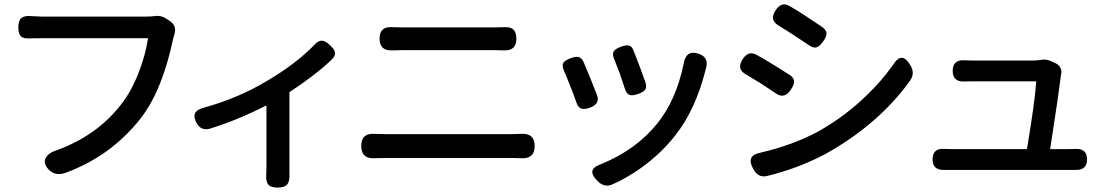

<svg xmlns="http://www.w3.org/2000/svg" viewBox="-20 -775 5005 869"><path d="M199 -9Q173 -38 188 -62Q200 -84 242 -97Q420 -163 527 -301Q575 -361 609 -450Q639 -528 650 -602H409H169Q131 -602 114 -601Q85 -600 74 -611Q63 -622 63 -652Q63 -682 77 -693.5Q91 -705 121 -702Q155 -700 169 -700H644Q665 -700 677 -702Q707 -707 730 -692L747 -681Q782 -659 769 -619Q768 -616 766.5 -610Q765 -604 764 -601Q715 -367 618 -241Q484 -69 277 7Q229 24 199 -9Z M1236 74Q1206 74 1194.5 60.5Q1183 47 1185 16Q1186 4 1186 -20V-298Q1054 -231 931 -193Q890 -181 870 -218Q839 -272 904 -288Q1058 -331 1182 -405Q1318 -484 1404 -573Q1421 -592 1438 -591Q1453 -590 1474 -570Q1494 -552 1496 -538Q1499 -523 1482 -506Q1408 -435 1290 -358V-189V-20Q1290 -5 1290 11Q1292 45 1280 59.5Q1268 74 1236 74Z M2335 -59Q2323 -60 2302 -60H2014H1726Q1693 -60 1676 -59Q1615 -55 1615 -115Q1615 -174 1677 -169Q1685 -169 1701.5 -168.5Q1718 -168 1726 -168H2302Q2324 -168 2336 -169Q2400 -174 2400 -114Q2400 -54 2335 -59ZM1757 -652Q1773 -651 1802 -651H2009H2216Q2246 -651 2260 -652Q2290 -654 2303.5 -641.5Q2317 -629 2317 -599Q2317 -544 2260 -547Q2245 -548 2216 -548H1803Q1771 -548 1755 -547Q1698 -544 1698 -600.5Q1698 -657 1757 -652Z M2685 45Q2658 18 2661 -0.5Q2664 -19 2700 -32Q2859 -97 2954 -215Q3040 -321 3074 -485Q3084 -551 3141 -532Q3192 -516 3174 -461Q3174 -460 3173 -457Q3128 -278 3036 -162Q2974 -82 2883 -16Q2815 32 2751 60Q2715 75 2685 45ZM2612 -283Q2597 -288 2589 -311Q2575 -351 2560 -388Q2542 -434 2533 -454Q2522 -478 2530 -491Q2537 -502 2564 -512Q2587 -520 2598 -517Q2612 -514 2621 -495Q2648 -433 2682 -345Q2697 -305 2651 -288Q2626 -279 2612 -283ZM2830 -345Q2815 -350 2808 -374Q2802 -394 2786 -440Q2768 -486 2760 -507Q2750 -530 2758 -543Q2766 -555 2792 -564Q2815 -572 2826 -569Q2839 -567 2847 -547Q2883 -456 2901 -403Q2908 -381 2900 -369Q2893 -359 2869 -350Q2843 -341 2830 -345Z M3390 -9Q3354 -71 3422 -84Q3572 -119 3687 -182Q3810 -252 3906 -347Q3968 -406 4021 -480Q4042 -514 4061.5 -513.5Q4081 -513 4101.5 -478Q4122 -443 4099 -410Q3965 -223 3739 -91Q3677 -55 3595 -23Q3518 6 3450 22Q3412 30 3390 -9ZM3492 -352Q3472 -366 3426 -396Q3395 -415 3355 -439Q3312 -463 3342 -508Q3368 -547 3404 -527Q3472 -489 3554 -436Q3574 -423 3574 -406Q3575 -393 3560 -370Q3531 -325 3492 -352ZM3642 -570Q3562 -624 3503 -660Q3461 -685 3491 -729Q3517 -769 3553 -748Q3587 -729 3632 -699Q3670 -674 3701 -653Q3720 -639 3721 -624Q3721 -609 3706 -588Q3690 -566 3677 -561Q3662 -556 3642 -570Z M4201 -53Q4201 -105 4253 -101Q4265 -100 4289 -100H4628Q4665 -321 4670 -407H4379Q4355 -407 4343 -406Q4292 -405 4292 -454Q4292 -507 4348 -502Q4359 -501 4378 -501H4656Q4674 -501 4692 -504Q4716 -509 4739 -497L4761 -487Q4774 -480 4780 -467Q4786 -454 4783 -440Q4782 -439 4782 -437Q4769 -331 4733 -100H4815Q4835 -100 4847 -101Q4900 -104 4900 -53Q4900 -5 4849 -6Q4833 -6 4817 -6H4553H4289Q4271 -6 4252 -6Q4201 -5 4201 -53Z"/></svg>

Font: GenSenRounded TW M
Style: Regular
Weight: 500
Version: Version 1.501;PS 1;hotconv 16.6.51;makeotf.lib2.5.65220